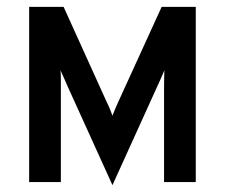

<svg xmlns="http://www.w3.org/2000/svg" viewBox="-20 -531 656 560"><path d="M308 9 177.5 -278.5Q172 -291 167.2 -302Q162.5 -313 156.5 -326Q157.5 -314.5 157.5 -303.8Q157.5 -293 157.5 -276.5V0H65V-511H165.5L291 -234Q297.5 -221 301.2 -211.5Q305 -202 308 -193.5Q311 -201.5 315 -211.2Q319 -221 325 -234L451.5 -511H551V0H458.5V-276.5Q458.5 -293.5 458.8 -304.2Q459 -315 459.5 -326Q454.5 -314 449.5 -302.8Q444.5 -291.5 438.5 -278.5Z"/></svg>

Font: Overpass Mono Medium
Style: Regular
Weight: 500
Monospace: yes
Designer: Delve Withrington, Dave Bailey
Foundry: Delve Fonts LLC
Version: Version 4.000